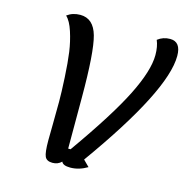

<svg xmlns="http://www.w3.org/2000/svg" viewBox="-107 -826 898 927"><g transform="rotate(15 342.5 -362.5)"><path d="M236 0Q207 0 198 -19.5Q189 -39 189 -100Q189 -110 190 -179.5Q191 -249 191 -294Q191 -339 187 -413.5Q183 -488 176 -538Q169 -588 153.5 -636Q138 -684 116 -704Q144 -725 182 -725Q248 -725 270 -646.5Q292 -568 292 -341V-86H304Q455 -299 518.5 -426Q582 -553 582 -631Q582 -674 569 -704Q596 -725 631 -725Q685 -725 685 -654Q685 -480 380 -55L410 -25Q368 0 325 0Q288 0 281 -18Q263 0 236 0Z"/></g></svg>

Font: Lemonada Light
Style: Regular
Weight: 300
Designer: Mohamed Gaber (Arabic), Eduardo Tunni (Latin)
Foundry: Kief Type Foundry
Version: Version 4.004